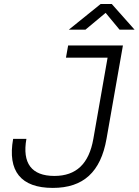

<svg xmlns="http://www.w3.org/2000/svg" viewBox="-20 -918 685 948"><path d="M240.7 9.8C391.6 9.8 477.1 -68.8 505.9 -232.4L586.9 -693.4H316.4L305.7 -633.3H511.2L440.9 -232.4C419.4 -109.4 356.4 -49.3 248.5 -49.3C135.7 -49.3 88.9 -112.3 110.4 -232.4H44.9C16.1 -72.8 83.5 9.8 240.7 9.8ZM319.8 -771.5H401.9L501.5 -854.5L570.3 -771.5H644.5L531.7 -898.4H477.1Z"/></svg>

Font: Cascadia Mono NF Light
Style: Italic
Weight: 300
Italic angle: -10°
Monospace: yes
Designer: Aaron Bell
Foundry: Saja Typeworks
Version: Version 2404.023